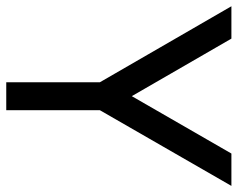

<svg xmlns="http://www.w3.org/2000/svg" viewBox="-93 -667 760 614"><g transform="rotate(90 287.0 -360.0)"><path d="M243 0V-299.5L0 -720H103.5L287.5 -401.5L471 -720H574.5L332.5 -299.5V0Z"/></g></svg>

Font: Vela Sans Med
Style: Regular
Weight: 500
Designer: Principal design: Mikhail Sharanda - project Manrope.
Design modification: Ravid Balaliev
Foundry: Mikhail Sharanda
Version: Version 1.001